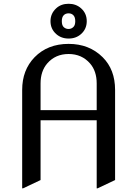

<svg xmlns="http://www.w3.org/2000/svg" viewBox="-20 -980 728 1019"><path d="M97.7 19.5V-502.9Q97.7 -608.4 163.6 -676.3Q232.9 -747.1 344.2 -747.1Q453.6 -747.1 524.9 -676.3Q590.8 -610.8 590.8 -502.9V-24.4L498 19.5H493.2V-341.8H195.3V-24.4L102.5 19.5ZM195.3 -395.5H493.2V-537.1Q493.2 -602.5 458 -643.1Q414.1 -693.4 344.2 -693.4Q273.9 -693.4 230.5 -643.1Q195.3 -602.1 195.3 -537.1ZM278.3 -799.3Q248 -826.2 248 -867.7Q248 -908.2 278.3 -936Q304.2 -960 344.2 -960Q383.3 -960 410.2 -936Q440.4 -909.2 440.4 -867.7Q440.4 -826.2 410.2 -799.3Q383.3 -775.4 344.2 -775.4Q305.2 -775.4 278.3 -799.3ZM344.2 -909.2Q327.6 -909.2 317.9 -898.9Q308.1 -888.7 308.1 -867.7Q308.1 -845.2 318.4 -835.9Q329.1 -826.2 343.8 -826.2Q358.9 -826.2 369.6 -836.9Q379.4 -846.2 379.4 -867.7Q379.4 -889.6 368.7 -899.9Q358.9 -909.2 344.2 -909.2Z"/></svg>

Font: Nova Slim
Style: Book
Weight: 400
Version: Version 2.000